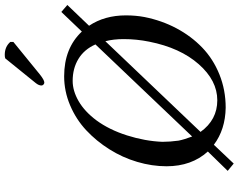

<svg xmlns="http://www.w3.org/2000/svg" viewBox="-116 -828 987 794"><g transform="rotate(-90 377.0 -430.5)"><path d="M439.9 -623Q398.9 -623 356.2 -598.4Q313.5 -573.7 276.9 -524.9Q237.8 -471.7 214.4 -397.7Q190.9 -323.7 188 -252Q188 -220.2 192.9 -185.1Q197.3 -162.6 210 -128.9L590.8 -528.8Q570.3 -575.2 531 -599.1Q491.7 -623 439.9 -623ZM604 -487.8 229 -94.2Q278.8 -24.9 359.9 -24.9Q441.4 -24.9 509 -101.6Q576.7 -178.2 602.1 -306.2Q612.8 -358.4 612.8 -412.1Q612.8 -454.6 604 -487.8ZM644 -585 725.1 -669.9 753.9 -645 668 -555.2Q710.9 -491.2 710.9 -402.8Q710.9 -362.3 704.1 -326.2Q689.9 -254.9 657.5 -193.8Q625 -132.8 577.9 -87.4Q530.8 -42 466.6 -16.1Q402.3 9.8 329.1 9.8Q238.8 8.3 175.8 -39.1L98.1 43L67.9 18.1L147.9 -64Q86.9 -131.3 86.9 -234.9Q86.9 -294.9 105 -356Q123 -417 157 -470.9Q190.9 -524.9 235.8 -566.9Q280.8 -608.9 338.9 -633.5Q397 -658.2 459 -658.2Q575.2 -658.2 644 -585ZM431.2 -775.9 533.2 -901.9Q539.1 -903.8 547.9 -903.8Q581.1 -903.8 601.1 -880.9V-868.2L466.8 -758.8Q443.4 -740.2 433.1 -740.2Q428.2 -740.2 424.6 -743.9Q420.9 -747.6 420.9 -752Q420.9 -763.2 431.2 -775.9Z"/></g></svg>

Font: Common Serif News
Style: Italic
Weight: 450
Italic angle: -12°
Designer: Philipp H. Poll, Khaled Hosny
Foundry: Stefan Peev, Context Ltd.
Version: Version 1.026